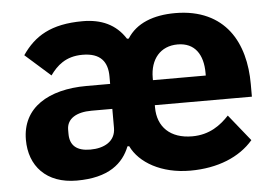

<svg xmlns="http://www.w3.org/2000/svg" viewBox="-44 -595 952 666"><g transform="rotate(-5 432.0 -262.5)"><path d="M270 -225C217 -225 183 -205 183 -166V-152C183 -111 207 -91 254 -91C301 -91 342 -111 342 -159V-225ZM675 -312V-321C675 -385 647 -428 587 -428C527 -428 491 -385 491 -320V-312ZM610 -106C671 -106 710 -136 739 -167L813 -75C766 -20 689 12 593 12C493 12 417 -32 389 -91H383C372 -63 354 -37 324 -18C294 1 253 12 198 12C145 12 104 -4 76 -32C48 -60 34 -99 34 -144C34 -200 57 -242 97 -270C137 -298 194 -312 259 -312H342V-338C342 -389 318 -421 255 -421C196 -421 165 -391 142 -359L54 -437C97 -500 155 -537 266 -537C330 -537 381 -515 414 -463H420C452 -514 512 -537 588 -537C675 -537 736 -505 774 -456C812 -407 828 -340 828 -269V-225H490V-217C490 -149 534 -106 610 -106Z"/></g></svg>

Font: Plexus Sans Bold
Style: Regular
Weight: 700
Version: Version 2.001;PS 002.001;hotconv 1.0.70;makeotf.lib2.5.58329